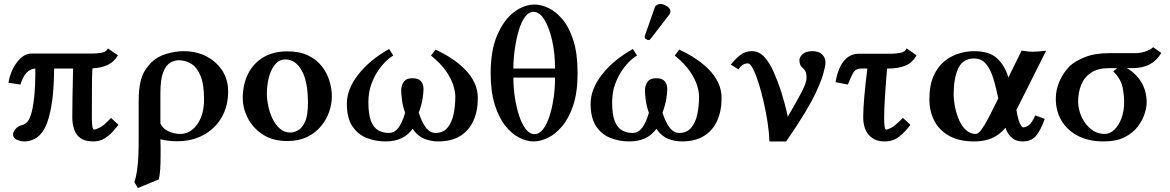

<svg xmlns="http://www.w3.org/2000/svg" viewBox="-20 -704 5921 972"><path d="M449 -433Q470 -433 494 -437Q518 -441 526 -459L577 -424Q557 -390 524.5 -375Q492 -360 448 -358Q446 -331 445.5 -270Q445 -209 445 -109Q445 -48 456 -48Q463 -48 484 -57.5Q505 -67 542 -107L580 -72Q568 -57 550 -37Q532 -17 508 -2.5Q484 12 453 12Q410 12 387 -5Q364 -22 355 -50Q346 -78 346 -109Q346 -153 347 -212.5Q348 -272 350 -357H254Q253 -177 218.5 -82.5Q184 12 100 12Q86 12 66 4Q46 -4 46 -26Q46 -33 57.5 -49.5Q69 -66 98 -73Q106 -75 116.5 -85Q127 -95 136.5 -123Q146 -151 152.5 -207Q159 -263 159 -357Q134 -356 115.5 -337Q97 -318 83 -276L23 -285Q27 -316 42.5 -350Q58 -384 83.5 -408.5Q109 -433 142 -433Z M784 204 678 248 660 218Q669 195 675.5 146Q682 97 682 3V-186Q682 -253 691.5 -291Q701 -329 715.5 -350Q730 -371 744 -386Q776 -418 822.5 -431.5Q869 -445 909 -445Q975 -445 1026 -418Q1077 -391 1106 -345.5Q1135 -300 1135 -242Q1135 -165 1101 -108Q1067 -51 1009 -20Q951 11 878 11Q829 11 792 1Q792 9 792.5 18Q793 27 793 36V87Q793 122 791 153Q789 184 784 204ZM1013 -200Q1013 -277 995 -320.5Q977 -364 947.5 -381.5Q918 -399 884 -399Q864 -399 842.5 -387Q821 -375 806.5 -339Q792 -303 792 -232V-79Q805 -51 834.5 -38.5Q864 -26 892 -26Q944 -26 978.5 -74.5Q1013 -123 1013 -200Z M1209 -207Q1209 -276 1235.5 -329.5Q1262 -383 1312.5 -413.5Q1363 -444 1435 -444Q1496 -444 1539 -423.5Q1582 -403 1608.5 -369.5Q1635 -336 1647.5 -295.5Q1660 -255 1660 -216Q1660 -178 1646.5 -138.5Q1633 -99 1605 -65Q1577 -31 1534.5 -10.5Q1492 10 1434 10Q1361 10 1310.5 -23Q1260 -56 1234.5 -106Q1209 -156 1209 -207ZM1425 -403Q1393 -403 1372 -377Q1351 -351 1341 -311.5Q1331 -272 1331 -229Q1331 -201 1338 -167.5Q1345 -134 1359.5 -103.5Q1374 -73 1396.5 -53Q1419 -33 1450 -33Q1468 -33 1489 -44.5Q1510 -56 1524.5 -88Q1539 -120 1539 -184Q1539 -291 1507.5 -347Q1476 -403 1425 -403Z M2399 -207Q2399 -143 2377 -93.5Q2355 -44 2310.5 -16Q2266 12 2198 12Q2161 12 2127 -2Q2093 -16 2069 -52Q2024 12 1931 12Q1881 12 1836.5 -5.5Q1792 -23 1764 -64.5Q1736 -106 1736 -179Q1736 -253 1794 -327Q1852 -401 1950 -456L1971 -423Q1959 -417 1938.5 -398.5Q1918 -380 1896.5 -349.5Q1875 -319 1860 -278Q1845 -237 1845 -186Q1845 -125 1858 -91.5Q1871 -58 1894.5 -44.5Q1918 -31 1948 -31Q1977 -31 1996.5 -56.5Q2016 -82 2031 -133Q2018 -169 2014.5 -201.5Q2011 -234 2011 -247Q2011 -271 2024 -289.5Q2037 -308 2067 -308Q2098 -308 2111 -293Q2124 -278 2124 -253Q2124 -236 2119.5 -205.5Q2115 -175 2100 -134Q2114 -88 2135 -59.5Q2156 -31 2185 -31Q2223 -31 2245 -57Q2267 -83 2276 -125Q2285 -167 2285 -214Q2285 -238 2275.5 -270Q2266 -302 2240 -341Q2214 -380 2162 -423L2185 -453Q2198 -447 2223.5 -433.5Q2249 -420 2279 -399Q2309 -378 2336.5 -350Q2364 -322 2381.5 -286Q2399 -250 2399 -207Z M2464 -334Q2464 -450 2497.5 -527Q2531 -604 2582 -642.5Q2633 -681 2687 -681Q2720 -681 2757.5 -663Q2795 -645 2828.5 -605Q2862 -565 2883 -498.5Q2904 -432 2904 -334Q2904 -237 2882 -171Q2860 -105 2825.5 -64.5Q2791 -24 2753 -6Q2715 12 2682 12Q2646 12 2608 -7.5Q2570 -27 2537.5 -68Q2505 -109 2484.5 -175Q2464 -241 2464 -334ZM2681 -644Q2656 -644 2637 -617.5Q2618 -591 2605.5 -547.5Q2593 -504 2586 -454Q2579 -404 2579 -357H2790Q2790 -433 2775.5 -498Q2761 -563 2736.5 -603.5Q2712 -644 2681 -644ZM2790 -311H2579Q2579 -259 2587 -208Q2595 -157 2609 -115.5Q2623 -74 2642.5 -49.5Q2662 -25 2686 -25Q2710 -25 2729 -49.5Q2748 -74 2761.5 -115Q2775 -156 2782.5 -207Q2790 -258 2790 -311Z M3323 -684Q3338 -684 3356 -672.5Q3374 -661 3374 -646Q3374 -637 3369 -631L3275 -509Q3269 -501 3264 -501Q3258 -501 3251 -505.5Q3244 -510 3244 -515Q3244 -516 3244 -519Q3244 -522 3245 -524L3295 -667Q3298 -675 3306.5 -679.5Q3315 -684 3323 -684ZM3633 -207Q3633 -143 3611 -93.5Q3589 -44 3544.5 -16Q3500 12 3432 12Q3395 12 3361 -2Q3327 -16 3303 -52Q3258 12 3165 12Q3115 12 3070.5 -5.5Q3026 -23 2998 -64.5Q2970 -106 2970 -179Q2970 -253 3028 -327Q3086 -401 3184 -456L3205 -423Q3193 -417 3172.5 -398.5Q3152 -380 3130.5 -349.5Q3109 -319 3094 -278Q3079 -237 3079 -186Q3079 -125 3092 -91.5Q3105 -58 3128.5 -44.5Q3152 -31 3182 -31Q3211 -31 3230.5 -56.5Q3250 -82 3265 -133Q3252 -169 3248.5 -201.5Q3245 -234 3245 -247Q3245 -271 3258 -289.5Q3271 -308 3301 -308Q3332 -308 3345 -293Q3358 -278 3358 -253Q3358 -236 3353.5 -205.5Q3349 -175 3334 -134Q3348 -88 3369 -59.5Q3390 -31 3419 -31Q3457 -31 3479 -57Q3501 -83 3510 -125Q3519 -167 3519 -214Q3519 -238 3509.5 -270Q3500 -302 3474 -341Q3448 -380 3396 -423L3419 -453Q3432 -447 3457.5 -433.5Q3483 -420 3513 -399Q3543 -378 3570.5 -350Q3598 -322 3615.5 -286Q3633 -250 3633 -207Z M4093 -445Q4126 -445 4142.5 -428Q4159 -411 4159 -388Q4159 -376 4155 -359.5Q4151 -343 4146 -324Q4132 -281 4110.5 -235.5Q4089 -190 4053.5 -131Q4018 -72 3960 12H3875Q3874 -31 3866 -83.5Q3858 -136 3846 -188.5Q3834 -241 3820 -285Q3806 -329 3792 -356Q3778 -383 3766 -383Q3750 -383 3739 -375Q3728 -367 3718 -353L3680 -377Q3700 -403 3726 -424Q3752 -445 3786 -445Q3823 -445 3850 -415Q3877 -385 3897 -339Q3917 -293 3933 -246Q3943 -214 3952.5 -179Q3962 -144 3968 -113Q4015 -193 4039 -239.5Q4063 -286 4063 -309Q4063 -333 4057 -344Q4051 -355 4044 -360Q4034 -368 4030.5 -378.5Q4027 -389 4027 -401Q4027 -414 4043 -429.5Q4059 -445 4093 -445Z M4328 -432H4492Q4514 -432 4538 -436.5Q4562 -441 4570 -459L4620 -424Q4599 -386 4563 -371.5Q4527 -357 4475 -357H4471Q4464 -277 4460 -213Q4456 -149 4456 -109Q4456 -48 4466 -48Q4474 -48 4492.5 -57.5Q4511 -67 4551 -107L4589 -72Q4564 -38 4533 -13Q4502 12 4458 12Q4407 12 4378.5 -20.5Q4350 -53 4350 -112Q4350 -151 4355.5 -214.5Q4361 -278 4371 -357H4338Q4314 -357 4302.5 -340Q4291 -323 4272 -276L4210 -288Q4213 -308 4220.5 -333Q4228 -358 4241.5 -380.5Q4255 -403 4276.5 -417.5Q4298 -432 4328 -432Z M4911 -445Q4989 -445 5028 -408.5Q5067 -372 5085 -312L5152 -448Q5176 -444 5188 -443Q5200 -442 5209 -442Q5220 -442 5237 -443.5Q5254 -445 5276 -447L5124 -144L5126 -146Q5133 -102 5142.5 -80.5Q5152 -59 5161 -59Q5172 -59 5188 -70Q5204 -81 5221 -120L5269 -102Q5247 -41 5223.5 -14.5Q5200 12 5156 12Q5095 12 5070 -57Q5039 -20 5000 -4Q4961 12 4912 12Q4837 12 4786.5 -15.5Q4736 -43 4710.5 -91.5Q4685 -140 4685 -202Q4685 -272 4706 -319Q4727 -366 4760.5 -393.5Q4794 -421 4834 -433Q4874 -445 4911 -445ZM5034 -206 5026 -241Q5016 -288 5002 -326Q4988 -364 4966.5 -386Q4945 -408 4911 -408Q4855 -408 4831.5 -358.5Q4808 -309 4808 -226Q4808 -196 4815 -161.5Q4822 -127 4835.5 -96Q4849 -65 4870.5 -45.5Q4892 -26 4920 -26Q4933 -26 4949.5 -49Q4966 -72 4984.5 -107.5Q5003 -143 5021 -180Z M5395 -369Q5423 -395 5473 -415Q5523 -435 5599 -435H5729Q5751 -435 5776 -442.5Q5801 -450 5818 -465L5859 -436Q5837 -398 5801 -378.5Q5765 -359 5711 -359H5685Q5730 -333 5757.5 -288.5Q5785 -244 5785 -184Q5785 -162 5775 -129.5Q5765 -97 5741 -64.5Q5717 -32 5674.5 -10Q5632 12 5567 12Q5492 12 5437.5 -16Q5383 -44 5354 -93Q5325 -142 5325 -205Q5325 -249 5343.5 -292Q5362 -335 5395 -369ZM5573 -26Q5599 -26 5621.5 -47.5Q5644 -69 5657.5 -105.5Q5671 -142 5671 -187Q5671 -222 5663 -262.5Q5655 -303 5616 -343Q5621 -347 5628 -352.5Q5635 -358 5634 -359H5594Q5538 -359 5503.5 -336Q5469 -313 5453.5 -274.5Q5438 -236 5438 -189Q5438 -165 5446.5 -136.5Q5455 -108 5472.5 -83Q5490 -58 5515 -42Q5540 -26 5573 -26Z"/></svg>

Font: Libertinus Serif SemiBold
Style: Regular
Weight: 600
Designer: Philipp H. Poll, Khaled Hosny
Foundry: Caleb Maclennan
Version: Version 7.051;RELEASE